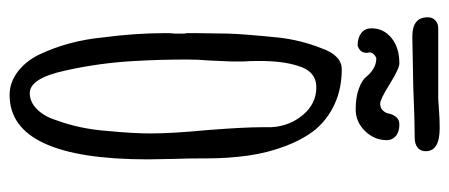

<svg xmlns="http://www.w3.org/2000/svg" viewBox="-288 -629 936 400"><g transform="rotate(90 180.0 -429.0)"><path d="M94 -42Q65 -103 58 -175Q49 -243 49 -306Q49 -318 50 -326V-344Q50 -349 49 -349V-367L50 -437Q51 -469 58 -539Q63 -587 81 -632Q88 -652 99 -662.5Q110 -673 124 -673Q164 -673 196 -658.5Q228 -644 250 -618Q270 -593 284 -556.5Q298 -520 304 -479Q310 -437 310 -390V-382Q310 -351 311 -326L312 -269Q312 19 178 19Q152 19 130 2.5Q108 -14 94 -42ZM230 -77Q249 -128 253 -187Q258 -238 258 -275Q258 -320 251 -393Q245 -470 245 -508V-526Q243 -564 219.5 -592Q196 -620 162 -620Q128 -620 117 -581Q107 -550 107 -501Q107 -482 108 -469V-442L106 -396Q104 -375 104 -350Q104 -296 107 -243Q111 -168 127 -97Q143 -23 174 -23Q192 -23 207 -37.5Q222 -52 230 -77ZM140 -724Q133 -733 123 -739Q113 -745 101 -745Q94 -742 91 -737Q88 -732 90 -726V-724Q90 -711 75 -706Q59 -706 49 -713.5Q39 -721 39 -735Q39 -760 59 -776.5Q79 -793 112 -793Q123 -793 155 -773Q187 -753 196 -753Q205 -753 210.5 -759Q216 -765 217 -773Q219 -781 224.5 -787Q230 -793 239 -793Q255 -793 263.5 -785.5Q272 -778 272 -767Q272 -741 253 -721.5Q234 -702 208 -702Q183 -702 165 -708.5Q147 -715 140 -724ZM16 -852Q16 -862 22.5 -868Q29 -874 39 -874H186L216 -876Q230 -877 247 -877Q295 -877 295 -848Q295 -837 287.5 -831Q280 -825 267 -825Q233 -825 162 -822L56 -820Q16 -820 16 -852Z"/></g></svg>

Font: Amatic SC
Style: Bold
Weight: 700
Designer: Multiple Designers
Foundry: Vernon Adams
Version: Version 2.505